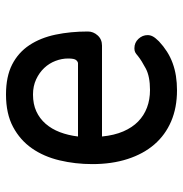

<svg xmlns="http://www.w3.org/2000/svg" viewBox="-5 -595 610 640"><g transform="rotate(90 300.0 -275.0)"><path d="M141 -418Q122 -418 109.5 -431.5Q97 -445 97 -462Q97 -471 101.5 -479.5Q106 -488 118 -500Q134 -515 152 -526.5Q170 -538 190.5 -545.5Q211 -553 233.5 -556.5Q256 -560 281 -560Q339 -560 384.5 -540.5Q430 -521 461.5 -484.5Q493 -448 510 -395.5Q527 -343 527 -278Q527 -221 514.5 -168.5Q502 -116 474.5 -76.5Q447 -37 403 -13.5Q359 10 295 10Q235 10 195 -10.5Q155 -31 130.5 -68Q106 -105 95.5 -155Q85 -205 85 -263Q85 -281 98 -295.5Q111 -310 132 -310H435Q431 -351 418 -381Q405 -411 385 -430.5Q365 -450 338.5 -460Q312 -470 280 -470Q235 -470 208.5 -456Q182 -442 167 -430Q159 -423 154 -420.5Q149 -418 141 -418ZM435 -230H191Q186 -230 180.5 -224Q175 -218 175 -197Q175 -176 183 -155Q191 -134 206.5 -117.5Q222 -101 244.5 -90.5Q267 -80 295 -80Q327 -80 351 -91Q375 -102 392.5 -122Q410 -142 420.5 -169.5Q431 -197 435 -230Z"/></g></svg>

Font: Maple Mono NF CN
Style: Regular
Weight: 400
Monospace: yes
Designer: subframe7536
Version: Version 7.000